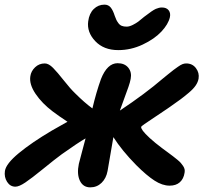

<svg xmlns="http://www.w3.org/2000/svg" viewBox="-27 -830 872 823"><path d="M480 -615.2Q417.5 -615.2 381.1 -653.8Q344.7 -692.4 351.1 -738.8Q355.5 -772.5 374.8 -791.3Q394 -810.1 420.9 -810.1Q437.5 -810.1 447.5 -797.9Q457.5 -785.6 464.8 -762.2Q469.7 -749.5 471.9 -744.6Q474.1 -739.7 480.2 -731.2Q486.3 -722.7 494.9 -719.2Q503.4 -715.8 516.1 -715.8Q527.3 -715.8 542 -723.1Q556.6 -730.5 565.9 -737.5Q575.2 -744.6 590.8 -757.8Q626.5 -785.6 641.1 -792Q654.8 -797.9 667 -797.9Q686.5 -797.9 695.8 -786.1Q705.1 -774.4 701.2 -755.9Q694.3 -726.1 664.6 -694.3Q634.8 -662.6 584.5 -638.9Q534.2 -615.2 480 -615.2ZM39.1 -29.8Q16.6 -29.8 3.4 -50.5Q-9.8 -71.3 -5.9 -97.2Q-1 -128.4 53.7 -173.6Q108.4 -218.8 194.8 -270Q241.7 -296.9 262.2 -308.1Q223.1 -334 199.2 -352.1Q153.3 -386.7 125.5 -427.7Q97.7 -468.8 103 -502.9Q106 -524.9 123.3 -541.5Q140.6 -558.1 165 -558.1Q181.6 -558.1 200.4 -539.1Q219.2 -520 246.8 -484.9Q274.4 -449.7 295.9 -429.2Q334.5 -390.6 369.1 -365.2Q385.3 -434.1 405.8 -491.2Q432.6 -559.1 477.1 -559.1Q507.3 -559.1 522.9 -539.8Q538.6 -520.5 533.2 -492.2Q530.8 -478 523.4 -457Q516.1 -436 504.9 -406Q493.7 -376 486.8 -356Q594.7 -427.7 670.9 -493.2Q675.8 -497.1 693.4 -511.5Q710.9 -525.9 717.3 -530.5Q723.6 -535.2 735.6 -543.7Q747.6 -552.2 755.6 -555.2Q763.7 -558.1 771 -558.1Q797.9 -558.1 813 -537.8Q828.1 -517.6 824.2 -493.2Q821.8 -478.5 812 -463.9Q802.2 -449.2 782.2 -432.4Q762.2 -415.5 747.3 -404.5Q732.4 -393.6 703.1 -373Q695.8 -367.7 691.9 -365.2Q671.4 -351.1 639.2 -329.8Q606.9 -308.6 592.8 -298.6Q578.6 -288.6 578.1 -286.1Q577.1 -280.8 585.4 -269.3Q593.8 -257.8 615.2 -238Q636.7 -218.3 668 -194.8Q677.7 -187.5 692.4 -176.8Q707 -166 714.6 -160.2Q722.2 -154.3 732.7 -145.8Q743.2 -137.2 748 -131.6Q752.9 -126 757.8 -118.7Q762.7 -111.3 764.2 -104.5Q765.6 -97.7 764.2 -89.8Q760.3 -63.5 743.9 -48.8Q727.5 -34.2 700.2 -34.2Q668.9 -34.2 635.3 -55.9Q601.6 -77.6 557.1 -122.1Q495.6 -184.6 459 -242.2Q435.5 -103.5 434.1 -97.2Q428.2 -65.4 408.2 -46.1Q388.2 -26.9 359.9 -26.9Q329.1 -26.9 315.4 -55.4Q301.8 -84 311 -127.9Q314.5 -143.1 325.2 -181.9Q335.9 -220.7 339.8 -236.8Q308.1 -218.8 237.8 -168.9Q208.5 -147.5 158.2 -106.4Q107.9 -65.4 81.3 -47.6Q54.7 -29.8 39.1 -29.8Z"/></svg>

Font: Shantell Sans Bouncy
Style: Italic
Weight: 600
Italic angle: -11.31°
Designer: Stephen Nixon, Anya Danilova, Shantell Martin
Foundry: Arrow Type
Version: Version 1.006;[9816181b4]